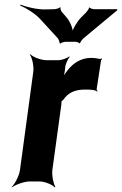

<svg xmlns="http://www.w3.org/2000/svg" viewBox="-20 -790 531 836"><path d="M403 -391 405 -393C403 -395 400 -399 401 -403L420 -527C420 -529 424 -532 425 -533L422 -536C421 -535 418 -533 416 -533C405 -536 390 -538 378 -538C332 -538 299 -515 275 -485C266 -474 255 -458 251 -449L253 -448C258 -457 262 -475 263 -488L264 -497C265 -511 276 -534 283 -542L282 -545C274 -537 249 -528 234 -528H182C158 -528 123 -542 112 -554L110 -552C120 -539 128 -502 125 -478L67 -50C64 -26 45 11 31 24L32 26C47 14 86 0 110 0H151C175 0 209 14 218 26L221 24C213 11 205 -26 208 -50L247 -334C247 -337 249 -350 247 -351L245 -348C246 -347 255 -354 256 -356C276 -385 304 -400 350 -400C367 -400 395 -400 403 -391ZM270 -714 251 -736C247 -739 241 -753 244 -757L240 -758C238 -754 223 -750 217 -750L178 -749C141 -748 94 -760 69 -770L68 -766C92 -756 132 -732 155 -707L233 -622C235 -618 241 -605 239 -602L243 -600C245 -604 260 -608 265 -608H310C314 -608 325 -604 327 -601L329 -602C328 -605 338 -618 341 -621L490 -745L491 -750H390C385 -750 370 -754 370 -758L367 -756C369 -753 358 -739 355 -736L334 -715C318 -699 296 -664 294 -647H297C299 -664 284 -699 270 -714Z"/></svg>

Font: Asimov
Style: EdgeNarIt
Weight: 500
Designer: Google
Version: Version 2.000980: 2014